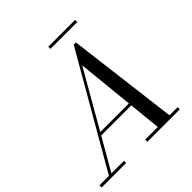

<svg xmlns="http://www.w3.org/2000/svg" viewBox="-268 -1043 1216 1216"><g transform="rotate(-45 340.0 -435.0)"><path d="M29 0 470 -764.5H490L585 0H480L415.5 -634L51.5 0ZM-45 0V-19.5H175V0ZM365 0V-19.5H655.5V0ZM182 -235V-254.5H514.5V-235ZM347 -850V-869.5H587V-850Z"/></g></svg>

Font: Bodoni Moda 11pt
Style: Italic
Weight: 400
Italic angle: -13°
Version: Version 2.004